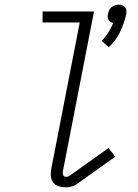

<svg xmlns="http://www.w3.org/2000/svg" viewBox="-20 -789 590 821"><path d="M445 -587 415 -614Q431 -631 443.5 -650.5Q456 -670 464 -691Q458 -692 452.5 -695.5Q447 -699 444 -704.5Q441 -710 440.5 -716.5Q440 -723 442 -730Q443 -738 447 -745.5Q451 -753 457.5 -758.5Q464 -764 472 -766.5Q480 -769 488 -769Q496 -769 503 -766.5Q510 -764 514.5 -758.5Q519 -753 520 -745.5Q521 -738 520 -730Q512 -691 494 -653.5Q476 -616 445 -587ZM261 12Q245 12 230.5 7.5Q216 3 207.5 -8.5Q199 -20 197.5 -35.5Q196 -51 199 -66L321 -693H162V-740H382L249 -57Q247 -49 250 -41Q253 -33 261 -33Q265 -33 269.5 -34Q274 -35 277 -37L444 -156L473 -119L306 0Q295 7 283.5 9.5Q272 12 261 12Z"/></svg>

Font: Lode Dark Term
Style: Italic
Weight: 400
Italic angle: -11°
Monospace: yes
Designer: Belleve Invis
Foundry: Belleve Invis
Version: Version 29.2.0